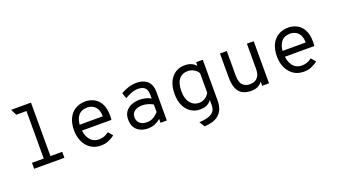

<svg xmlns="http://www.w3.org/2000/svg" viewBox="-74 -1352 3843 2191"><g transform="rotate(-20 1848.0 -256.0)"><path d="M267.2 0V-696.5L348.5 -722V0ZM124.2 0V-72.5H491.5V0ZM143.8 -649.5 107.2 -722H348.5L320.8 -649.5Z M934.2 12Q860.9 12 808.8 -24.1Q756.6 -60.1 729.1 -120.9Q701.5 -181.8 701.5 -256Q701.5 -340.5 730.4 -400.2Q759.2 -460 811.6 -491.5Q863.9 -523 934.2 -523Q992 -523 1040.2 -497Q1088.5 -471 1117.5 -416.8Q1146.5 -362.5 1146.5 -277.2Q1146.5 -267.9 1146.2 -254.1Q1145.9 -240.2 1144 -223H765.5V-294.8H1065Q1064.1 -356 1043.2 -389.8Q1022.4 -423.6 992.3 -437.1Q962.2 -450.5 934.2 -450.5Q856.6 -450.5 819.9 -401.2Q783.2 -352 783.2 -269.2Q783.2 -173.5 823.9 -117.9Q864.6 -62.2 936.8 -62.2Q967.4 -62.2 997.5 -72.2Q1027.6 -82.1 1056.5 -104.8L1102.2 -51.2Q1070.6 -24.1 1027.3 -6.1Q984 12 934.2 12Z M1506.2 12Q1452.8 12 1411.7 -7.2Q1370.6 -26.4 1347.3 -64.7Q1324 -103 1324 -160.2Q1324 -219.2 1351.9 -256.5Q1379.9 -293.8 1424.4 -311.5Q1468.9 -329.2 1519 -329.2Q1556.5 -329.2 1590.2 -321.8Q1623.9 -314.2 1658.8 -295.5V-335.2Q1658.8 -382.4 1643.8 -407.7Q1628.8 -433 1603.8 -442.5Q1578.8 -452 1549.5 -452Q1508.5 -452 1464.1 -435.2Q1419.8 -418.4 1387.5 -397.8L1363.8 -466.2Q1397.4 -486.8 1448.8 -504.9Q1500.1 -523 1557.2 -523Q1586.4 -523 1617.4 -515.7Q1648.5 -508.4 1675.4 -489Q1702.2 -469.6 1718.9 -434.2Q1735.5 -398.8 1735.5 -342.2V0H1658.8V-47.5Q1630.6 -21.9 1592.2 -4.9Q1553.9 12 1506.2 12ZM1516.8 -59Q1565.5 -59 1601.1 -81.8Q1636.6 -104.6 1658.8 -131V-221.8Q1635.1 -236.8 1599.9 -247.9Q1564.8 -259 1528.8 -259Q1477.2 -259 1438.9 -235.1Q1400.5 -211.2 1400.5 -160.2Q1400.5 -115.1 1430.8 -87.1Q1461.1 -59 1516.8 -59Z M2117.8 210.5 2078.2 145.8Q2158.6 141 2201.5 123.2Q2244.4 105.4 2260.6 77.2Q2276.8 49.1 2276.8 13.8V-52.2Q2255 -21.9 2222.2 -4.9Q2189.5 12 2136.8 12Q2079 12 2030.1 -18Q1981.1 -48 1951.4 -107.5Q1921.8 -167 1921.8 -256Q1921.8 -339.8 1949.8 -399.5Q1977.8 -459.2 2026.9 -491.1Q2076.1 -523 2140.2 -523Q2179 -523 2206.1 -513.4Q2233.1 -503.9 2250.2 -490.7Q2267.4 -477.5 2276.8 -467V-511H2358V-19.5Q2358 44 2339.9 87.2Q2321.9 130.4 2289.4 156.6Q2257 182.9 2213.2 195.4Q2169.5 207.9 2117.8 210.5ZM2153.8 -62.8Q2189.8 -62.8 2223.3 -83.1Q2256.9 -103.5 2276.8 -139.5V-377.2Q2257.1 -411.2 2222.2 -429.9Q2187.4 -448.5 2153.8 -448.5Q2079.9 -448.5 2042.6 -398.8Q2005.2 -349 2005.2 -256Q2005.2 -164.5 2047 -113.6Q2088.8 -62.8 2153.8 -62.8Z M2759.8 12Q2695.4 12 2652.5 -11.9Q2609.6 -35.9 2588.2 -88.2Q2566.8 -140.5 2566.8 -225.5V-511H2649.5V-210.8Q2649.5 -130.8 2683.2 -97.5Q2717 -64.2 2767.2 -64.2Q2802.5 -64.2 2831.2 -77.4Q2860 -90.5 2876.9 -122.1Q2893.8 -153.6 2893.8 -208.8V-511H2976.5V0H2893.8V-50.5Q2867.9 -16.6 2835.2 -2.3Q2802.5 12 2759.8 12Z M3398.2 12Q3324.9 12 3272.8 -24.1Q3220.6 -60.1 3193.1 -120.9Q3165.5 -181.8 3165.5 -256Q3165.5 -340.5 3194.4 -400.2Q3223.2 -460 3275.6 -491.5Q3327.9 -523 3398.2 -523Q3456 -523 3504.2 -497Q3552.5 -471 3581.5 -416.8Q3610.5 -362.5 3610.5 -277.2Q3610.5 -267.9 3610.2 -254.1Q3609.9 -240.2 3608 -223H3229.5V-294.8H3529Q3528.1 -356 3507.2 -389.8Q3486.4 -423.6 3456.3 -437.1Q3426.2 -450.5 3398.2 -450.5Q3320.6 -450.5 3283.9 -401.2Q3247.2 -352 3247.2 -269.2Q3247.2 -173.5 3287.9 -117.9Q3328.6 -62.2 3400.8 -62.2Q3431.4 -62.2 3461.5 -72.2Q3491.6 -82.1 3520.5 -104.8L3566.2 -51.2Q3534.6 -24.1 3491.3 -6.1Q3448 12 3398.2 12Z"/></g></svg>

Font: Overpass Mono Light
Style: Regular
Weight: 300
Monospace: yes
Designer: Delve Withrington, Dave Bailey
Foundry: Delve Fonts LLC
Version: Version 4.000